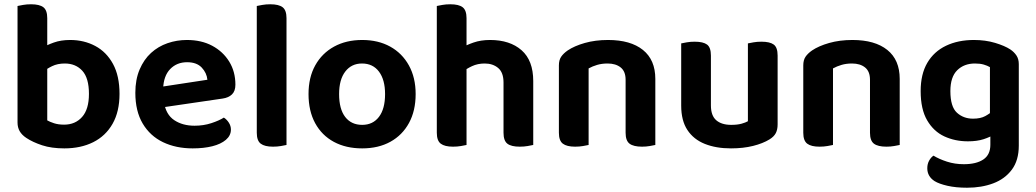

<svg xmlns="http://www.w3.org/2000/svg" viewBox="-20 -679 4844 898"><path d="M308 -492Q373 -492 425.5 -464Q478 -436 508.5 -380Q539 -324 539 -240Q539 -157 506.5 -100Q474 -43 416 -14Q358 15 281 15Q221 15 177 0.5Q133 -14 103 -34Q82 -48 72 -65.5Q62 -83 62 -106V-426H201V-116Q213 -109 233 -102.5Q253 -96 280 -96Q332 -96 364 -132Q396 -168 396 -240Q396 -314 365 -348Q334 -382 283 -382Q249 -382 223.5 -369.5Q198 -357 180 -342L175 -454Q198 -468 231.5 -480Q265 -492 308 -492ZM201 -393H62V-651Q71 -653 88 -656Q105 -659 125 -659Q165 -659 183 -645Q201 -631 201 -594Z M700 -171 694 -267 950 -306Q947 -338 923.5 -363Q900 -388 855 -388Q807 -388 776 -356Q745 -324 743 -264L747 -201Q756 -143 795 -117Q834 -91 890 -91Q932 -91 968.5 -103Q1005 -115 1027 -129Q1041 -120 1050.5 -105Q1060 -90 1060 -73Q1060 -45 1036.5 -25Q1013 -5 973 5Q933 15 881 15Q803 15 742.5 -14Q682 -43 647.5 -101Q613 -159 613 -245Q613 -307 633 -354Q653 -401 686.5 -431.5Q720 -462 763.5 -477Q807 -492 854 -492Q922 -492 972.5 -465Q1023 -438 1052 -391Q1081 -344 1081 -283Q1081 -253 1065 -237.5Q1049 -222 1021 -218Z M1181 -264 1320 -260V-1Q1311 1 1294 4Q1277 7 1257 7Q1218 7 1199.5 -7Q1181 -21 1181 -58ZM1320 -188 1181 -192V-651Q1190 -653 1207 -656Q1224 -659 1244 -659Q1284 -659 1302 -645Q1320 -631 1320 -594Z M1924 -239Q1924 -161 1893 -104Q1862 -47 1806 -16Q1750 15 1674 15Q1598 15 1541.5 -15.5Q1485 -46 1454 -103Q1423 -160 1423 -239Q1423 -317 1454.5 -373.5Q1486 -430 1542.5 -461Q1599 -492 1674 -492Q1749 -492 1805 -461Q1861 -430 1892.5 -373Q1924 -316 1924 -239ZM1673 -382Q1624 -382 1595 -344.5Q1566 -307 1566 -239Q1566 -169 1594.5 -132Q1623 -95 1674 -95Q1724 -95 1752.5 -132.5Q1781 -170 1781 -239Q1781 -306 1752.5 -344Q1724 -382 1673 -382Z M2474 -203H2335V-293Q2335 -340 2310 -361Q2285 -382 2247 -382Q2214 -382 2187.5 -369.5Q2161 -357 2142 -342L2137 -454Q2160 -468 2194.5 -480Q2229 -492 2272 -492Q2365 -492 2419.5 -444Q2474 -396 2474 -300ZM2023 -264H2162V-1Q2153 1 2136 4Q2119 7 2099 7Q2060 7 2041.5 -7Q2023 -21 2023 -58ZM2335 -264 2474 -263V-1Q2465 1 2448 4Q2431 7 2411 7Q2371 7 2353 -7Q2335 -21 2335 -58ZM2162 -192H2023V-651Q2032 -653 2049 -656Q2066 -659 2086 -659Q2126 -659 2144 -645Q2162 -631 2162 -594Z M3045 -310V-215H2906V-306Q2906 -345 2883 -363.5Q2860 -382 2822 -382Q2795 -382 2773 -375.5Q2751 -369 2733 -359V-215H2594V-373Q2594 -398 2604.5 -413.5Q2615 -429 2635 -443Q2666 -464 2715 -478Q2764 -492 2824 -492Q2929 -492 2987 -445.5Q3045 -399 3045 -310ZM2594 -262H2733V-1Q2724 1 2707 4Q2690 7 2670 7Q2631 7 2612.5 -7Q2594 -21 2594 -58ZM2906 -262H3045V-1Q3036 1 3019 4Q3002 7 2983 7Q2943 7 2924.5 -7Q2906 -21 2906 -58Z M3166 -185V-259H3305V-186Q3305 -138 3330 -116.5Q3355 -95 3400 -95Q3429 -95 3448.5 -100.5Q3468 -106 3478 -112V-259H3617V-97Q3617 -73 3608.5 -56.5Q3600 -40 3579 -27Q3548 -8 3502 3.5Q3456 15 3399 15Q3329 15 3276.5 -6Q3224 -27 3195 -71Q3166 -115 3166 -185ZM3617 -213H3478V-476Q3487 -478 3504 -481Q3521 -484 3541 -484Q3581 -484 3599 -470.5Q3617 -457 3617 -419ZM3305 -213H3166V-476Q3175 -478 3192 -481Q3209 -484 3229 -484Q3269 -484 3287 -470.5Q3305 -457 3305 -419Z M4188 -310V-215H4049V-306Q4049 -345 4026 -363.5Q4003 -382 3965 -382Q3938 -382 3916 -375.5Q3894 -369 3876 -359V-215H3737V-373Q3737 -398 3747.5 -413.5Q3758 -429 3778 -443Q3809 -464 3858 -478Q3907 -492 3967 -492Q4072 -492 4130 -445.5Q4188 -399 4188 -310ZM3737 -262H3876V-1Q3867 1 3850 4Q3833 7 3813 7Q3774 7 3755.5 -7Q3737 -21 3737 -58ZM4049 -262H4188V-1Q4179 1 4162 4Q4145 7 4126 7Q4086 7 4067.5 -7Q4049 -21 4049 -58Z M4507 -18Q4447 -18 4397 -41Q4347 -64 4316.5 -116Q4286 -168 4286 -253Q4286 -332 4317 -385Q4348 -438 4404.5 -465Q4461 -492 4535 -492Q4589 -492 4634 -478.5Q4679 -465 4705 -448Q4723 -436 4734 -419.5Q4745 -403 4745 -379V-66H4610V-365Q4598 -372 4581 -377Q4564 -382 4540 -382Q4489 -382 4457 -350.5Q4425 -319 4425 -253Q4425 -180 4455.5 -152Q4486 -124 4531 -124Q4566 -124 4588 -136Q4610 -148 4626 -163L4631 -51Q4611 -38 4580.5 -28Q4550 -18 4507 -18ZM4612 -2V-97H4745V2Q4745 71 4712.5 114.5Q4680 158 4625.5 178.5Q4571 199 4503 199Q4451 199 4411.5 190Q4372 181 4351 168Q4317 146 4317 108Q4317 88 4325.5 72.5Q4334 57 4346 49Q4372 65 4409 77Q4446 89 4488 89Q4546 89 4579 67Q4612 45 4612 -2Z"/></svg>

Font: BalooTamma2Bold
Style: Bold
Weight: 700
Designer: Divya Kowshik, Shuchita Grover and Ek Type
Foundry: Ek Type
Version: Version 1.700